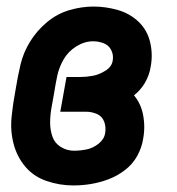

<svg xmlns="http://www.w3.org/2000/svg" viewBox="-20 -558 540 586"><path d="M204 8Q162 8 122.5 -5.5Q83 -19 57.5 -49Q32 -79 21.5 -119Q11 -159 15.5 -202Q20 -245 28 -287Q34 -324 42.5 -360.5Q51 -397 71.5 -430.5Q92 -464 123 -490Q154 -516 191.5 -527Q229 -538 265 -538Q303 -538 339.5 -527.5Q376 -517 402.5 -492Q429 -467 438 -430Q447 -393 440 -355Q436 -328 421 -303Q408 -282 389 -267Q409 -243 416 -211Q424 -173 417 -135Q413 -108 399 -82.5Q385 -57 361.5 -39Q338 -21 311.5 -11Q285 -1 258 3.5Q231 8 204 8ZM206 -98Q225 -98 244.5 -102Q264 -106 281 -119.5Q298 -133 301 -152Q304 -170 298 -186.5Q292 -203 276 -210Q260 -217 243 -217H164L183 -323H224Q243 -323 262.5 -326.5Q282 -330 301.5 -342Q321 -354 324 -373Q327 -390 319.5 -405Q312 -420 296.5 -426Q281 -432 264 -432Q238 -432 213 -416.5Q188 -401 174 -376.5Q160 -352 154.5 -325.5Q149 -299 145 -273Q141 -251 137 -228.5Q133 -206 133 -183.5Q133 -161 140 -141Q147 -121 165.5 -109.5Q184 -98 206 -98Z"/></svg>

Font: Iosevka SS08
Style: Bold Italic
Weight: 700
Italic angle: -10°
Monospace: yes
Designer: Belleve Invis
Foundry: Belleve Invis
Version: 2.1.0; ttfautohint (v1.8.2)